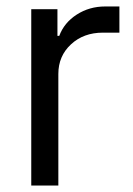

<svg xmlns="http://www.w3.org/2000/svg" viewBox="-20 -574 412 594"><path d="M76.7 0V-545.5H157.7V-463.1H163.4Q178.3 -503.6 217.3 -528.8Q256.4 -554 305.4 -554H349.4V-473H298.3Q238.6 -473 199.6 -436.8Q160.5 -400.6 160.5 -345.2V0Z"/></svg>

Font: Inter Zeller
Style: Regular
Weight: 400
Designer: Rasmus Andersson; Joe Bland
Foundry: zeller
Version: Version 3.015;git-dec3a8cb1